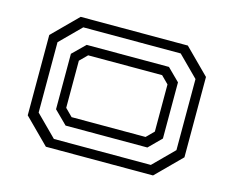

<svg xmlns="http://www.w3.org/2000/svg" viewBox="-81 -656 938 771"><g transform="rotate(15 388.0 -270.0)"><path d="M165.5 0 62.5 -103V-437L165.5 -540H611L714 -437V-103L611 0ZM188.5 -38.5H591.5L675.5 -122.5V-418L591.5 -502H186.5L102 -417.5V-125ZM220 -102.5 166 -156V-386.5L218 -437.5H560L611 -387V-153.5L560 -102.5ZM234.5 -141.5H542L572.5 -172V-368L542 -398.5H234.5L204 -368V-172Z"/></g></svg>

Font: Tourney Expanded
Style: Regular
Weight: 400
Width: 7
Designer: Tyler Finck
Foundry: Etcetera Type Co
Version: Version 1.010; ttfautohint (v1.8.3)